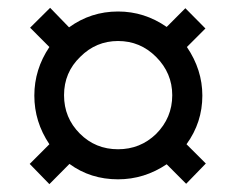

<svg xmlns="http://www.w3.org/2000/svg" viewBox="-20 -576 596 486"><path d="M105 -457 56.2 -505.9 106.9 -556.2 154.8 -506.8Q210 -546.9 278.8 -546.9Q345.7 -546.9 401.9 -507.8L449.2 -555.2L500 -503.9L453.1 -457Q492.2 -399.4 492.2 -334Q492.2 -266.1 452.1 -210.9L501 -162.1L451.2 -110.8L401.9 -160.2Q345.2 -122.1 278.8 -122.1Q209 -122.1 155.8 -161.1L105 -109.9L55.2 -161.1L105 -210.9Q66.9 -267.6 66.9 -334Q66.9 -400.4 105 -457ZM142.1 -335Q142.1 -277.8 182.1 -237.8Q221.7 -198.2 278.8 -198.2Q335 -198.2 375 -236.8Q416 -277.8 416 -335Q416 -391.1 375 -432.1Q335 -472.2 278.8 -472.2Q223.1 -472.2 183.1 -432.1Q142.1 -392.6 142.1 -335Z"/></svg>

Font: Libra Sans Modern
Style: Regular
Weight: 400
Foundry: Stefan Peev, Context Ltd
Version: Version 1.000